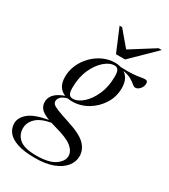

<svg xmlns="http://www.w3.org/2000/svg" viewBox="-299 -840 1040 1180"><g transform="rotate(30 220.5 -250.0)"><path d="M147.5 232.5Q68 232.5 20.2 216.2Q-27.5 200 -48.8 172.5Q-70 145 -70 111.5Q-70 70.5 -30.5 37Q9 3.5 105 -13.5Q58 -31.5 42.2 -51.5Q26.5 -71.5 26.5 -97.5Q26.5 -160 117 -191.5Q57.5 -215.5 57.5 -293Q57.5 -337.5 75.5 -378.2Q93.5 -419 125.2 -451.5Q157 -484 197.5 -502.8Q238 -521.5 283 -521.5Q305.5 -521.5 324.5 -515.5Q377.5 -513 409.8 -515.5Q442 -518 460.8 -521.8Q479.5 -525.5 492.5 -525.5Q511 -525.5 511 -506Q511 -484 496.2 -467Q481.5 -450 464 -450Q454 -450 442.8 -460.2Q431.5 -470.5 410.5 -483.2Q389.5 -496 351 -503Q395 -473 395 -406Q395 -344.5 363 -293.8Q331 -243 279.8 -212.8Q228.5 -182.5 169.5 -182.5Q153 -182.5 138.5 -185.5Q108.5 -178 94.8 -164.2Q81 -150.5 81 -134Q81 -123 88.5 -114Q96 -105 124 -93.5Q152 -82 214 -62Q307.5 -32.5 343.5 3.8Q379.5 40 379.5 86.5Q379.5 126 352.8 159.2Q326 192.5 274.5 212.5Q223 232.5 147.5 232.5ZM165 -199Q199.5 -199 236 -230.8Q272.5 -262.5 297.2 -318.5Q322 -374.5 322 -447Q322 -479 313.5 -492Q305 -505 287.5 -505Q253 -505 216.5 -473.2Q180 -441.5 155.2 -385.8Q130.5 -330 130.5 -257Q130.5 -225 139.2 -212Q148 -199 165 -199ZM-8.5 110Q-8.5 157.5 27 186.5Q62.5 215.5 145 215.5Q235 215.5 277.5 185.8Q320 156 320 119Q320 85 285.5 56.8Q251 28.5 163 5Q143 -0.5 126.5 -6Q56.5 6.5 24 38.2Q-8.5 70 -8.5 110ZM490.5 -732 324 -569H259.5L191 -732H209L299 -625.5L468 -732Z"/></g></svg>

Font: Newsreader Display
Style: Italic
Weight: 400
Italic angle: -17°
Designer: Hugues Gentile
Foundry: Production Type
Version: Version 1.001